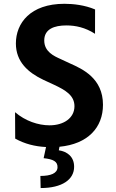

<svg xmlns="http://www.w3.org/2000/svg" viewBox="-20 -757 606 1002"><path d="M517.4 -210.2C517.4 -348.4 411.2 -396.7 345.2 -426.1L296.2 -448.9C261.4 -464.5 210.9 -487.2 210.9 -545.8C210.9 -605.8 263.8 -624.3 326.3 -624.3C374.3 -624.3 424.7 -613.6 475.9 -580.6L476.2 -707.7C422.6 -730.5 362.6 -737.2 316.4 -737.2C137.8 -737.2 62.9 -635.7 62.9 -530.2C62.9 -434.3 126.8 -378.2 206.7 -340.2L262.1 -314.6C320.3 -287.3 368.6 -259.6 368.6 -202.8C368.6 -141.7 313.6 -103 238.6 -103C179 -103 111.9 -125.7 58.6 -171.5L59.3 -33.7C108.7 -6 162.6 7.5 220.2 10.3L207.7 68.5C258.2 73.9 280.9 85.9 280.2 116.1C279.5 147.4 245 161.2 190.7 161.2L192.1 224.4C304.3 224.4 367.2 180 366.8 112.9C366.8 61.1 331.3 34.1 286.9 27.3L290.5 8.9C438.6 -5.3 517.4 -91.3 517.4 -210.2Z"/></svg>

Font: TID UI Semi Bold
Style: Regular
Weight: 600
Designer: The TID Project Authors
Foundry: Bakken & Bæck
Version: Version 1.001;hotconv 1.0.109;makeotfexe 2.5.65596